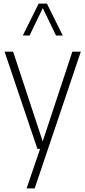

<svg xmlns="http://www.w3.org/2000/svg" viewBox="-20 -828 475 1068"><path d="M188 0 5.5 -540.5H53L217.5 -41.5L382.5 -540.5H429.5L173 220H128L203 0ZM107 -630.5 195 -808H241L329 -630.5H291.5L218 -783L144.5 -630.5Z"/></svg>

Font: Encode Sans Cnd XLt
Style: Regular
Weight: 200
Width: 3
Designer: Multiple Designers
Foundry: Impallari Type
Version: Version 3.002; ttfautohint (v1.8.3) -l 8 -r 50 -G 200 -x 14 